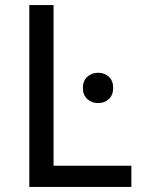

<svg xmlns="http://www.w3.org/2000/svg" viewBox="-20 -740 572 760"><path d="M96 0V-720H192V-84H500V0ZM368 -332Q343 -332 325.5 -348Q308 -364 308 -392Q308 -420 325.5 -436Q343 -452 368 -452Q394 -452 411 -436Q428 -420 428 -392Q428 -364 411 -348Q394 -332 368 -332Z"/></svg>

Font: Kufam
Style: Regular
Weight: 400
Designer: Wael Morcos, Artur Schmal
Foundry: Original Type
Version: Version 1.301; ttfautohint (v1.8.3)